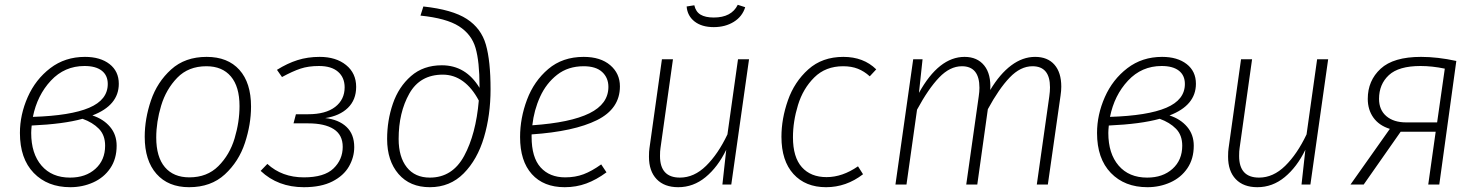

<svg xmlns="http://www.w3.org/2000/svg" viewBox="-20 -769 6162 800"><path d="M475 -420Q475 -330 365 -288Q411 -273 438.5 -240.5Q466 -208 466 -162Q466 -107 439.5 -68Q413 -29 368.5 -9Q324 11 273 11Q178 11 120.5 -48.5Q63 -108 63 -215Q63 -291 95.5 -364.5Q128 -438 189.5 -485Q251 -532 334 -532Q398 -532 436.5 -502Q475 -472 475 -420ZM117 -282Q274 -287 351.5 -320Q429 -353 429 -419Q429 -455 404 -474.5Q379 -494 332 -494Q249 -494 192 -433Q135 -372 117 -282ZM112 -246Q110 -226 110 -215Q110 -129 153 -79Q196 -29 272 -29Q337 -29 377.5 -65.5Q418 -102 418 -162Q418 -206 392 -232.5Q366 -259 324 -274Q245 -252 112 -246Z M583 -199Q583 -274 609 -350.5Q635 -427 693 -479.5Q751 -532 841 -532Q929 -532 977.5 -478Q1026 -424 1026 -325Q1026 -251 1000.5 -173.5Q975 -96 917 -42.5Q859 11 768 11Q681 11 632 -44.5Q583 -100 583 -199ZM978 -327Q978 -408 942 -450.5Q906 -493 840 -493Q765 -493 718.5 -445Q672 -397 651.5 -329Q631 -261 631 -196Q631 -115 667 -72.5Q703 -30 769 -30Q843 -30 890 -77Q937 -124 957.5 -192.5Q978 -261 978 -327Z M1464 -407Q1464 -353 1429.5 -319.5Q1395 -286 1335 -277Q1391 -271 1423.5 -240.5Q1456 -210 1456 -156Q1456 -114 1434 -75.5Q1412 -37 1365 -13Q1318 11 1246 11Q1138 11 1066 -57L1094 -86Q1155 -30 1246 -30Q1331 -30 1369.5 -67Q1408 -104 1408 -157Q1408 -207 1370.5 -231Q1333 -255 1264 -255H1203L1213 -293H1264Q1337 -293 1376.5 -323.5Q1416 -354 1416 -405Q1416 -446 1388.5 -470Q1361 -494 1309 -494Q1265 -494 1232 -483Q1199 -472 1155 -448L1134 -478Q1177 -505 1219.5 -518.5Q1262 -532 1312 -532Q1380 -532 1422 -498Q1464 -464 1464 -407Z M1593 -190Q1593 -267 1617 -337Q1641 -407 1692.5 -452Q1744 -497 1821 -497Q1921 -497 1978 -403V-411Q1978 -512 1961.5 -569Q1945 -626 1892.5 -659.5Q1840 -693 1732 -704L1744 -742Q1865 -729 1925 -690Q1985 -651 2004.5 -583Q2024 -515 2024 -397Q2024 -289 1996.5 -196.5Q1969 -104 1912 -46.5Q1855 11 1771 11Q1688 11 1640.5 -44Q1593 -99 1593 -190ZM1975 -350Q1947 -403 1909 -430.5Q1871 -458 1825 -458Q1730 -458 1685.5 -379Q1641 -300 1641 -190Q1641 -115 1675 -72Q1709 -29 1771 -29Q1865 -29 1914 -119.5Q1963 -210 1975 -350Z M2195 -209V-199Q2195 -113 2232.5 -71.5Q2270 -30 2335 -30Q2377 -30 2411.5 -43Q2446 -56 2485 -84L2507 -51Q2465 -20 2423 -4.5Q2381 11 2333 11Q2245 11 2196 -43.5Q2147 -98 2147 -198Q2147 -277 2176 -354Q2205 -431 2264.5 -481.5Q2324 -532 2412 -532Q2482 -532 2522.5 -497.5Q2563 -463 2563 -409Q2563 -316 2467.5 -268.5Q2372 -221 2195 -209ZM2198 -247Q2357 -258 2436 -297Q2515 -336 2515 -407Q2515 -445 2489 -469Q2463 -493 2412 -493Q2347 -493 2301.5 -457.5Q2256 -422 2230.5 -366Q2205 -310 2198 -247Z M2684 -116Q2684 -139 2686 -151L2738 -522H2784L2732 -152Q2730 -140 2730 -119Q2730 -29 2813 -29Q2872 -29 2922 -78Q2972 -127 3011 -209L3055 -522H3101L3027 0H2990L3006 -145Q2971 -73 2920 -31Q2869 11 2806 11Q2748 11 2716 -22.5Q2684 -56 2684 -116ZM2841 -742 2873 -747Q2879 -720 2899 -708Q2919 -696 2954 -696Q3028 -696 3054 -749L3085 -739Q3073 -700 3037.5 -678Q3002 -656 2954 -656Q2904 -656 2874 -679.5Q2844 -703 2841 -742Z M3631 -480 3604 -451Q3581 -472 3554.5 -482.5Q3528 -493 3493 -493Q3420 -493 3373 -446.5Q3326 -400 3305 -331.5Q3284 -263 3284 -197Q3284 -114 3321 -72.5Q3358 -31 3424 -31Q3490 -31 3555 -76L3576 -43Q3506 11 3422 11Q3336 11 3286 -44Q3236 -99 3236 -199Q3236 -274 3263 -351Q3290 -428 3348 -480Q3406 -532 3494 -532Q3578 -532 3631 -480Z M4402 -408Q4402 -391 4399 -371L4346 0H4300L4352 -367Q4355 -388 4355 -405Q4355 -493 4282 -493Q4232 -493 4187 -446Q4142 -399 4096 -314L4052 0H4006L4058 -367Q4061 -387 4061 -403Q4061 -493 3988 -493Q3938 -493 3893 -446Q3848 -399 3801 -312L3757 0H3711L3785 -522H3824L3809 -382Q3892 -532 3999 -532Q4052 -532 4081 -496Q4110 -460 4106 -394Q4146 -461 4193.5 -496.5Q4241 -532 4293 -532Q4345 -532 4373.5 -499.5Q4402 -467 4402 -408Z M4963 -420Q4963 -330 4853 -288Q4899 -273 4926.5 -240.5Q4954 -208 4954 -162Q4954 -107 4927.5 -68Q4901 -29 4856.5 -9Q4812 11 4761 11Q4666 11 4608.5 -48.5Q4551 -108 4551 -215Q4551 -291 4583.5 -364.5Q4616 -438 4677.5 -485Q4739 -532 4822 -532Q4886 -532 4924.5 -502Q4963 -472 4963 -420ZM4605 -282Q4762 -287 4839.5 -320Q4917 -353 4917 -419Q4917 -455 4892 -474.5Q4867 -494 4820 -494Q4737 -494 4680 -433Q4623 -372 4605 -282ZM4600 -246Q4598 -226 4598 -215Q4598 -129 4641 -79Q4684 -29 4760 -29Q4825 -29 4865.5 -65.5Q4906 -102 4906 -162Q4906 -206 4880 -232.5Q4854 -259 4812 -274Q4733 -252 4600 -246Z M5097 -116Q5097 -139 5099 -151L5151 -522H5197L5145 -152Q5143 -140 5143 -119Q5143 -29 5226 -29Q5285 -29 5335 -78Q5385 -127 5424 -209L5468 -522H5514L5440 0H5403L5419 -145Q5384 -73 5333 -31Q5282 11 5219 11Q5161 11 5129 -22.5Q5097 -56 5097 -116Z M6048 -515 5977 0H5931L5962 -220H5816L5662 0H5607L5771 -232Q5726 -246 5702.5 -279Q5679 -312 5679 -357Q5679 -433 5732.5 -482.5Q5786 -532 5901 -532Q5970 -532 6048 -515ZM5726 -357Q5726 -311 5756.5 -285Q5787 -259 5839 -259H5968L6000 -483Q5947 -494 5899 -494Q5808 -494 5767 -456Q5726 -418 5726 -357Z"/></svg>

Font: Fira Sans ExtraLight
Style: Italic
Weight: 275
Italic angle: -8°
Designer: Carrois Corporate & Edenspiekermann AG
Foundry: Carrois Corporate GbR & Edenspiekermann AG
Version: Version 4.203